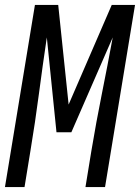

<svg xmlns="http://www.w3.org/2000/svg" viewBox="-28 -755 565 775"><path d="M-8 0 113 -735H207L249 -333L423 -735H517L396 0H317L341 -147Q360 -261 383 -375.5Q406 -490 427 -604L260 -221H200L161 -604Q144 -490 129 -375.5Q114 -261 95 -147L71 0Z"/></svg>

Font: Iosevka Web
Style: Italic
Weight: 400
Italic angle: -9°
Monospace: yes
Designer: Belleve Invis
Foundry: Belleve Invis
Version: Version 28.0.3; ttfautohint (v1.8.3)